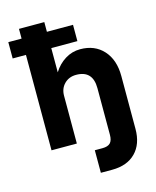

<svg xmlns="http://www.w3.org/2000/svg" viewBox="-130 -788 871 1069"><g transform="rotate(-15 306.0 -254.0)"><path d="M420 -268Q420 -370.5 324 -370.5Q283 -370.5 256.2 -343.8Q229.5 -317 229.5 -275V0H83.5V-550H7V-644H83.5V-700H229.5V-644H380V-550H229.5V-410.5Q255.5 -452.5 295.5 -477.5Q335.5 -502.5 382.5 -502.5Q466.5 -502.5 516.2 -447.5Q566 -392.5 566 -299V6Q566 93 517.2 142.5Q468.5 192 382 192H316.5V62H360.5Q392 62 406 47.5Q420 33 420 0.5Z"/></g></svg>

Font: Overused Grotesk
Style: Bold
Weight: 710
Version: Version 0.004